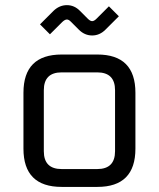

<svg xmlns="http://www.w3.org/2000/svg" viewBox="-20 -734 624 754"><path d="M72.1 -150.2V-369.7Q72.1 -519.9 222.3 -519.9H362.3Q511.8 -519.9 511.8 -369.7V-150.2Q511.8 0 362.3 0H222.3Q72.1 0 72.1 -150.2ZM152.1 -140.2Q152.1 -70.1 222.2 -70.1H361.7Q431.8 -70.1 431.8 -140.2V-379.7Q431.8 -449.8 361.7 -449.8H222.2Q152.1 -449.8 152.1 -379.7ZM137.1 -638.3 189.8 -691.1Q213.3 -713.8 242.7 -713.8Q272.2 -713.8 294.2 -691.1L324.8 -660.5Q334.2 -651 341.9 -651Q349.6 -651 359 -660.5L407.7 -709.2L446.8 -670.1L394 -617.4Q371.3 -594.7 341.9 -594.7Q312.4 -594.7 289.7 -617.4L259.1 -648Q250.4 -657.4 242.7 -657.4Q235 -657.4 224.9 -648L176.1 -599.3Z"/></svg>

Font: Oxanium ExtraLight
Style: Regular
Weight: 200
Designer: Severin Meyer
Version: Version 2.000